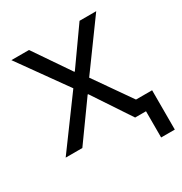

<svg xmlns="http://www.w3.org/2000/svg" viewBox="-156 -632 843 888"><g transform="rotate(-30 265.5 -188.0)"><path d="M450 140V0H392L258 -202H255L110 0H21L212 -260L29 -516H123L254 -324H257L393 -516H482L300 -266L437 -70H523V140Z"/></g></svg>

Font: Aneliza
Style: Regular
Weight: 400
Designer: Mike Abbink, Paul van der Laan, Pieter van Rosmalen
Foundry: Bold Monday
Version: Version 3.0